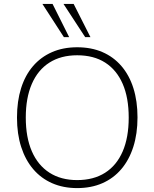

<svg xmlns="http://www.w3.org/2000/svg" viewBox="-20 -955 791 983"><path d="M375 8Q304 8 247 -17Q190 -42 150 -89Q110 -136 88.5 -202.5Q67 -269 67 -353Q67 -437 88 -503.5Q109 -570 149 -616.5Q189 -663 246 -688Q303 -713 375 -713Q447 -713 504 -688.5Q561 -664 601.5 -617Q642 -570 663 -503.5Q684 -437 684 -354Q684 -270 662.5 -203Q641 -136 601 -89Q561 -42 504 -17Q447 8 375 8ZM375 -33Q459 -33 518 -70.5Q577 -108 608 -179.5Q639 -251 639 -353Q639 -455 608 -526Q577 -597 518.5 -634.5Q460 -672 375 -672Q292 -672 233 -634.5Q174 -597 143 -525.5Q112 -454 112 -353Q112 -252 143 -180.5Q174 -109 233 -71Q292 -33 375 -33ZM416 -765 305 -935H357L443 -765ZM307 -765 197 -935H249L334 -765Z"/></svg>

Font: Nunito Sans 12pt ExtraLight
Style: Regular
Weight: 200
Version: Version 3.101;gftools[0.9.27]